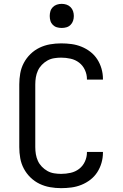

<svg xmlns="http://www.w3.org/2000/svg" viewBox="-20 -968 640 996"><path d="M297 8Q268 8 239.5 3Q211 -2 185 -14.5Q159 -27 138 -47.5Q117 -68 103.5 -93.5Q90 -119 85 -147.5Q80 -176 80 -205V-530Q80 -559 85 -587.5Q90 -616 103.5 -641.5Q117 -667 138 -687.5Q159 -708 185 -720.5Q211 -733 239.5 -738Q268 -743 297 -743Q324 -743 350.5 -739.5Q377 -736 402 -726Q427 -716 448.5 -699.5Q470 -683 484.5 -660.5Q499 -638 506.5 -612Q514 -586 514 -559V-555H431V-558Q431 -582 420.5 -605Q410 -628 390.5 -643Q371 -658 346.5 -663.5Q322 -669 297 -669Q279 -669 260.5 -666Q242 -663 226 -654Q210 -645 197 -631.5Q184 -618 176.5 -601.5Q169 -585 166 -567Q163 -549 163 -530V-205Q163 -186 166 -168Q169 -150 176.5 -133.5Q184 -117 197 -103.5Q210 -90 226 -81Q242 -72 260.5 -69Q279 -66 297 -66Q322 -66 346.5 -71.5Q371 -77 390.5 -92Q410 -107 420.5 -130Q431 -153 431 -177V-180H514V-176Q514 -149 506.5 -123Q499 -97 484.5 -74.5Q470 -52 448.5 -35.5Q427 -19 402 -9Q377 1 350.5 4.5Q324 8 297 8ZM300 -823Q287 -823 275 -826.5Q263 -830 254 -839Q245 -848 241.5 -860Q238 -872 238 -885Q238 -898 241.5 -910Q245 -922 254 -931Q263 -940 275 -944Q287 -948 300 -948Q313 -948 325 -944Q337 -940 346 -931Q355 -922 359 -910Q363 -898 363 -885Q363 -872 359 -860Q355 -848 346 -839Q337 -830 325 -826.5Q313 -823 300 -823Z"/></svg>

Font: R Plex Mono
Style: Regular
Weight: 400
Monospace: yes
Designer: Belleve Invis
Foundry: Belleve Invis
Version: Version 31.8.0